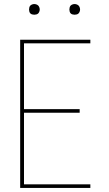

<svg xmlns="http://www.w3.org/2000/svg" viewBox="-20 -932 540 952"><path d="M80 0V-735H428V-717H99V-391H375V-373H99V-18H428V0ZM350 -859Q345 -859 339.5 -860.5Q334 -862 330.5 -865.5Q327 -869 325.5 -874.5Q324 -880 324 -885Q324 -890 325.5 -895.5Q327 -901 330.5 -904.5Q334 -908 339.5 -910Q345 -912 350 -912Q355 -912 360.5 -910Q366 -908 369.5 -904.5Q373 -901 375 -895.5Q377 -890 377 -885Q377 -880 375 -874.5Q373 -869 369.5 -865.5Q366 -862 360.5 -860.5Q355 -859 350 -859ZM150 -859Q145 -859 139.5 -860.5Q134 -862 130.5 -865.5Q127 -869 125.5 -874.5Q124 -880 124 -885Q124 -890 125.5 -895.5Q127 -901 130.5 -904.5Q134 -908 139.5 -910Q145 -912 150 -912Q155 -912 160.5 -910Q166 -908 169.5 -904.5Q173 -901 175 -895.5Q177 -890 177 -885Q177 -880 175 -874.5Q173 -869 169.5 -865.5Q166 -862 160.5 -860.5Q155 -859 150 -859Z"/></svg>

Font: Zed Mono Thin
Style: Regular
Weight: 100
Monospace: yes
Designer: Belleve Invis
Foundry: Belleve Invis
Version: Version 1.0.0; ttfautohint (v1.8.4)